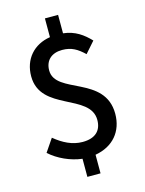

<svg xmlns="http://www.w3.org/2000/svg" viewBox="-139 -922 849 1127"><g transform="rotate(-15 285.0 -358.5)"><path d="M248 123H328V10C438 -9 502 -86 502 -193C502 -426 193 -392 193 -538C193 -599 233 -635 297 -635C354 -635 389 -613 430 -574L489 -641C447 -685 400 -720 328 -728V-840H248V-726C147 -710 82 -636 82 -532C82 -319 391 -347 391 -185C391 -121 353 -82 275 -82C212 -82 157 -111 106 -153L53 -75C103 -29 178 5 248 13Z"/></g></svg>

Font: GenYoGothic2 TW M
Style: Regular
Weight: 500
Version: Version 2.100;PS 2.1;hotconv 16.6.51;makeotf.lib2.5.65220 DE